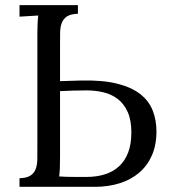

<svg xmlns="http://www.w3.org/2000/svg" viewBox="-20 -720 655 740"><path d="M280.3 -667Q252 -666 237.8 -656.5Q223.6 -647 217.8 -630.9Q211.9 -614.7 211.7 -592.8Q211.4 -570.8 211.4 -543.9V-407.2L292 -409.7Q374.5 -411.6 430.2 -397.9Q485.8 -384.3 519.8 -357.9Q553.7 -331.5 568.4 -294.4Q583 -257.3 583 -213.4Q583 -160.6 565.2 -120.6Q547.4 -80.6 515.9 -54Q484.4 -27.3 441.2 -13.7Q397.9 0 347.2 0H55.2V-33.2Q82.5 -33.7 96.9 -43Q111.3 -52.2 117.4 -68.1Q123.5 -84 123.8 -106.2Q124 -128.4 124 -155.8V-587.9Q124 -608.4 124.8 -626.7Q125.5 -645 127.4 -660.2L55.2 -655.8V-700.2H280.3ZM211.4 -118.2Q211.4 -90.8 210.7 -71.8Q210 -52.7 208 -40Q219.7 -39.1 235.8 -38.6Q252 -38.1 267.8 -38.1Q283.7 -38.1 296.4 -38.1Q309.1 -38.1 314 -38.1Q352.5 -38.1 384.3 -48.1Q416 -58.1 438.7 -78.9Q461.4 -99.6 473.9 -132.1Q486.3 -164.6 486.3 -209.5Q486.3 -256.8 472.2 -288.3Q458 -319.8 434.3 -338.1Q410.6 -356.4 379.4 -364Q348.1 -371.6 314 -371.6Q284.2 -371.6 259.8 -370.8Q235.4 -370.1 211.4 -368.7Z"/></svg>

Font: Lora
Style: Regular
Weight: 400
Designer: Olga Karpushina, Alexei Vanyashin
Foundry: Cyreal (www.cyreal.org, a@cyreal.org)
Version: Version 1.014